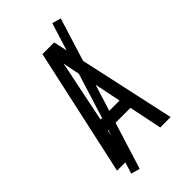

<svg xmlns="http://www.w3.org/2000/svg" viewBox="-272 -890 1044 1044"><g transform="rotate(-45 250.0 -368.0)"><path d="M44 0 205 -735H295L349 -490L456 0H376L337 -190H163L124 0ZM323 -260 276 -490Q269 -522 262.5 -554Q256 -586 250 -618Q244 -586 237.5 -554Q231 -522 224 -490L177 -260ZM138 80 87 66 362 -816 413 -802Z"/></g></svg>

Font: Iosevka SS04
Style: Regular
Weight: 400
Monospace: yes
Designer: Belleve Invis
Foundry: Belleve Invis
Version: Version 19.0.0; ttfautohint (v1.8.4)